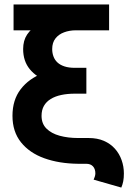

<svg xmlns="http://www.w3.org/2000/svg" viewBox="-20 -743 595 871"><path d="M41.5 -722.7V-605.5H474.9V-722.7ZM36.6 -217.5Q36.6 -145.8 75.2 -97.5Q113.8 -49.3 180.9 -25.1Q248 -1 334.2 0H371.1Q390.9 0 401.7 11.6Q412.6 23.2 412.6 43.9Q412.6 50.3 409.9 58.7Q407.2 67.1 404.8 72L530.3 107.9Q536.1 94.5 539.1 79.2Q542 64 542 43.9Q542 12.2 531.7 -16.7Q521.5 -45.7 501.5 -68.2Q481.4 -90.8 451.5 -103.9Q421.6 -116.9 382.3 -116.9H334.2Q288.3 -116.9 250.7 -127.2Q213.1 -137.5 190.8 -159.7Q168.5 -181.9 168.5 -217.5Q168.5 -243.9 179.3 -262.8Q190.2 -281.7 210.1 -293.9Q230 -306.2 257.8 -312.1Q285.6 -318.1 319.6 -318.1V-435.3Q238.5 -435.3 174.7 -410.9Q110.8 -386.5 73.7 -338.1Q36.6 -289.8 36.6 -217.5ZM371.8 -435.3H319.6V-318.1H371.8ZM324.5 -605.5V-664.1Q273.4 -664.1 229.7 -656Q186 -647.9 153.6 -630.7Q121.1 -613.5 103 -586.3Q85 -559.1 85 -520.5Q85 -465.8 115.1 -429.1Q145.3 -392.3 198.2 -374Q251.2 -355.7 319.6 -355.7V-435.3Q292.2 -435.3 272.7 -441.7Q253.2 -448 240.8 -459.5Q228.5 -470.9 222.7 -486.6Q216.8 -502.2 216.8 -520.5Q216.8 -549.8 231.6 -568.6Q246.3 -587.4 270.8 -596.4Q295.2 -605.5 324.5 -605.5Z"/></svg>

Font: Giphurs
Style: Regular
Weight: 400
Version: Version 2.010